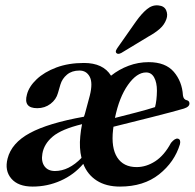

<svg xmlns="http://www.w3.org/2000/svg" viewBox="-20 -679 720 709"><path d="M8 -93.5Q22.5 -151 90.5 -187.8Q158.5 -224.5 290 -248Q292 -253.5 293.5 -258.5L311.5 -325.5Q323.5 -373 311.2 -395.8Q299 -418.5 273.5 -418.5Q245.5 -418.5 227.5 -403.5Q209.5 -388.5 203 -366.5L194 -335.5Q187.5 -311.5 166.5 -295.5Q145.5 -279.5 117.5 -279.5Q65.5 -279.5 79.5 -330Q87 -359.5 115.2 -386.2Q143.5 -413 188.2 -429.8Q233 -446.5 290 -446.5Q361 -446.5 390 -399.5Q419.5 -423 455 -436.2Q490.5 -449.5 529 -449.5Q591 -449.5 621.8 -413.8Q652.5 -378 655.5 -327Q657.5 -311.5 669.5 -309Q678.5 -307 679.5 -298.5Q681 -285 659 -278Q643 -273 611.5 -264.8Q580 -256.5 542 -246.8Q504 -237 466.2 -227.8Q428.5 -218.5 399 -211Q398.5 -205.5 397.5 -199.5Q390 -133 413 -97.5Q436 -62 484.5 -62Q520 -62 553.2 -83.5Q586.5 -105 611.5 -151.5Q626.5 -169.5 637 -167Q648.5 -164 644.5 -146.5Q624.5 -80.5 567.5 -35.2Q510.5 10 423 10Q372 10 337.5 -12Q303 -34 287.5 -74Q253 -33.5 204 -11.8Q155 10 100.5 10Q47 10 21.8 -19.5Q-3.5 -49 8 -93.5ZM519.5 -411.5Q485 -411.5 452.5 -365.5Q420 -319.5 404.5 -243.5Q440 -252.5 482.5 -263.5Q525 -274.5 552.5 -283.5Q559 -307.5 559.5 -344Q559.5 -374.5 549.2 -393Q539 -411.5 519.5 -411.5ZM276.5 -176.5Q278.5 -199 283 -220.5Q207 -202 174.8 -174.8Q142.5 -147.5 136.5 -111.5Q131.5 -83 144.2 -65.2Q157 -47.5 183 -47.5Q234 -47.5 281 -96Q272 -131.5 276.5 -176.5ZM482 -599.5Q502.5 -628.5 522.5 -645Q542.5 -661.5 565 -659Q586.5 -657 593.5 -641.2Q600.5 -625.5 594.5 -608.5Q587 -587.5 570.2 -572.8Q553.5 -558 528 -544L428 -483.5Q414.5 -476.5 409 -484Q406.5 -488.5 408.8 -493.5Q411 -498.5 415 -504Z"/></svg>

Font: Fraunces 144pt Soft SemiBold
Style: Italic
Weight: 600
Italic angle: -16°
Version: Version 1.000;[b76b70a41]